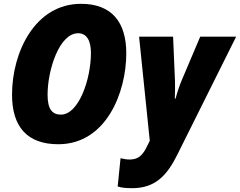

<svg xmlns="http://www.w3.org/2000/svg" viewBox="-20 -745 1256 1005"><path d="M285 10C535 10 641 -260 641 -466C641 -629 565 -725 404 -725C164 -725 43 -473 43 -249C43 -82 122 10 285 10ZM299 -145C253 -145 229 -174 229 -249C229 -378 290 -571 389 -571C432 -571 456 -535 456 -468C456 -330 392 -145 299 -145ZM672 240C792 240 854 174 908 65L1216 -553H1028L930 -322C921 -301 907 -260 899 -229H895C896 -258 897 -287 896 -319L886 -553H708L764 -8L744 32C723 71 701 90 658 90C642 90 625 87 611 83L596 231C613 237 636 240 672 240Z"/></svg>

Font: Noto Sans UI SemiCondensed Black
Style: Italic
Weight: 900
Width: 4
Italic angle: -372°
Designer: Monotype Design Team
Foundry: Monotype Imaging Inc.
Version: Version 1.901